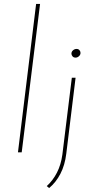

<svg xmlns="http://www.w3.org/2000/svg" viewBox="-20 -772 474 973"><path d="M163 -752H183L90 0H71ZM217 171Q248 143 268.5 103Q289 63 296 12L344 -378H363L316 6Q309 65 286 109Q263 153 229 181ZM342 -500Q342 -510 350 -517Q358 -524 368 -524Q377 -524 382.5 -518Q388 -512 388 -504Q388 -494 380 -487Q372 -480 363 -480Q353 -480 347.5 -486.5Q342 -493 342 -500Z"/></svg>

Font: Josefin Sans Thin Thin
Style: Italic
Weight: 250
Italic angle: -7°
Version: Version 2.000